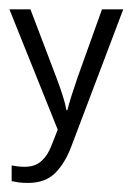

<svg xmlns="http://www.w3.org/2000/svg" viewBox="-20 -282 289 419"><path d="M0.5 -261.7H46.4L103 -112.8Q110.4 -93.3 116.2 -75.4Q122.1 -57.6 125 -41.5H127Q129.9 -53.7 136.2 -73.5Q142.6 -93.3 149.4 -113.3L202.6 -261.7H249L136.2 36.1Q122.6 73.2 100.8 95.2Q79.1 117.2 41 117.2Q29.3 117.2 20.5 116Q11.7 114.7 5.4 113.3V79.1Q10.7 80.1 18.3 81.1Q25.9 82 34.2 82Q56.6 82 70.6 69.3Q84.5 56.6 92.3 35.6L106 1Z"/></svg>

Font: NotoSansOldHungarianUI
Style: Regular
Weight: 400
Designer: Monotype Design Team
Foundry: Monotype Imaging Inc.
Version: Version 1001.000; ttfautohint (v1.8.4.7-5d5b)